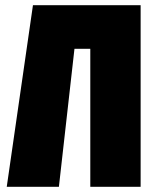

<svg xmlns="http://www.w3.org/2000/svg" viewBox="-20 -720 594 740"><path d="M522 -700V0H328V-532H267L207 0H6L107 -700Z"/></svg>

Font: Tektur Condensed ExtraBold
Style: Regular
Weight: 800
Width: 3
Designer: Adam Jagosz
Foundry: Adam Jagosz
Version: Version 1.005;gftools[0.9.30]